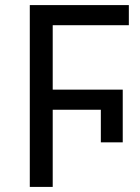

<svg xmlns="http://www.w3.org/2000/svg" viewBox="-20 -734 549 754"><path d="M97 0V-714H486V-635H187V-382H462V-175H376V-303H187V0Z"/></svg>

Font: Noto Sans
Style: Regular
Weight: 400
Designer: Monotype Design Team
Foundry: Monotype Imaging Inc.
Version: Version 2.007